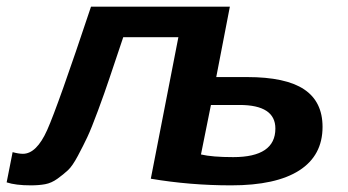

<svg xmlns="http://www.w3.org/2000/svg" viewBox="-60 -548 1049 578"><path d="M214 -528H632L591 -316H684Q800 -316 855.5 -279Q911 -242 911 -166Q911 -80 841 -35Q771 10 636 10Q512 10 394 -10L477 -436H311Q284 -356 269.5 -312.5Q255 -269 235 -215Q215 -161 203 -135.5Q191 -110 174.5 -79Q158 -48 144.5 -35.5Q131 -23 113 -10Q95 3 76 6.5Q57 10 33 10Q-13 10 -40 1L-22 -90Q-4 -85 9 -85Q50 -85 82 -156.5Q114 -228 214 -528ZM575 -232 545 -83Q579 -75 642 -75Q769 -75 769 -161Q769 -232 661 -232Z"/></svg>

Font: Libra Sans
Style: Bold Italic
Weight: 700
Italic angle: -12°
Foundry: Context Ltd
Version: Version 1.002